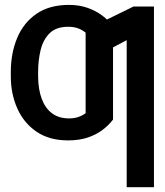

<svg xmlns="http://www.w3.org/2000/svg" viewBox="-20 -573 684 797"><path d="M266.1 -81.5Q288.1 -81.5 304.7 -87.2Q321.3 -92.8 335.4 -103V-278.8H449.2V-76.7Q430.2 -51.8 403.6 -32.2Q377 -12.7 342.3 -1.5Q307.6 9.8 262.7 9.8Q184.6 9.8 131.6 -26.4Q78.6 -62.5 51.8 -123Q24.9 -183.6 24.9 -254.9V-273.4Q24.9 -352.5 51.3 -415.5Q77.6 -478.5 131.3 -515.6Q185.1 -552.7 266.6 -552.7Q308.6 -552.7 343.3 -540.5Q377.9 -528.3 404.8 -508.1Q431.6 -487.8 449.2 -463.4V-257.3L335.4 -260.7V-437.5Q321.8 -448.7 304.2 -455.3Q286.6 -461.9 263.2 -461.9Q213.4 -461.9 186.3 -435.3Q159.2 -408.7 148.7 -365.7Q138.2 -322.8 138.2 -273.4V-254.9Q138.7 -202.1 153.1 -163.1Q167.5 -124 195.8 -102.8Q224.1 -81.5 266.1 -81.5ZM619.1 -545.9V204.1H505.9V-406.2L396.5 -348.6V-478.5L534.2 -545.9Z"/></svg>

Font: Inter 28pt Medium
Style: Regular
Weight: 500
Designer: Rasmus Andersson
Foundry: rsms
Version: Version 4.001;git-66647c0bb